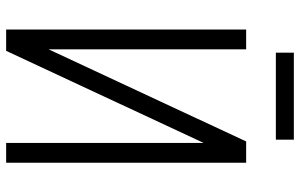

<svg xmlns="http://www.w3.org/2000/svg" viewBox="-200 -800 999 640"><g transform="rotate(90 300.0 -479.5)"><path d="M78 0V-800H144V0H78L451 -800H522V0H456V-800H522L149 0ZM155 -899V-959H445V-899Z"/></g></svg>

Font: Victor Mono Light
Style: Regular
Weight: 300
Monospace: yes
Designer: Rune Bjørnerås
Version: Version 1.561;gftools[0.9.30]